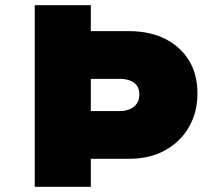

<svg xmlns="http://www.w3.org/2000/svg" viewBox="-20 -720 857 740"><path d="M114 0V-700H330V-600H477Q557 -600 616 -570.5Q675 -541 708 -487.5Q741 -434 741 -360Q741 -287 708 -230Q675 -173 616 -140.5Q557 -108 477 -108H330V0ZM330 -292H443Q464 -292 481 -299.5Q498 -307 507.5 -321Q517 -335 517 -356Q517 -377 507.5 -390Q498 -403 481 -409.5Q464 -416 443 -416H330Z"/></svg>

Font: Lexend Exa Black
Style: Regular
Weight: 900
Designer: Bonnie Shaver-Troup, Thomas Jockin
Foundry: Lexend
Version: Version 1.007